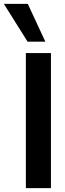

<svg xmlns="http://www.w3.org/2000/svg" viewBox="-82 -975 336 995"><path d="M52 0V-700H182V0ZM61 -759 -62 -955H62L153 -759Z"/></svg>

Font: Host Grotesk Light
Style: Bold
Weight: 700
Version: Version 1.003